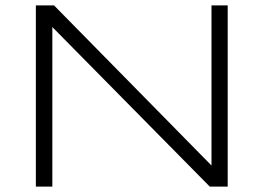

<svg xmlns="http://www.w3.org/2000/svg" viewBox="-20 -691 976 711"><path d="M756.8 0 173.8 -590.8V0H112.8V-670.9H180.2L763.2 -78.1V-670.9H823.2V0Z"/></svg>

Font: Syncopate
Style: Regular
Weight: 400
Width: 7
Version: Version 001.001